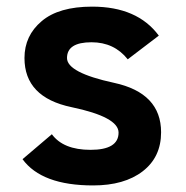

<svg xmlns="http://www.w3.org/2000/svg" viewBox="-20 -547 565 582"><path d="M262.2 15.1Q106.4 15.1 48.3 -64.5L137.2 -140.1Q171.9 -92.8 254.4 -92.8Q339.4 -92.8 339.4 -145Q339.4 -192.4 196.8 -222.2Q54.2 -252 54.2 -371.1Q54.2 -439 106.4 -482.9Q158.2 -526.9 259.3 -526.9Q396.5 -526.9 461.4 -439L367.2 -367.2Q326.2 -418.9 257.3 -418.9Q183.1 -418.9 183.1 -371.1Q183.1 -326.7 325.7 -295.9Q468.3 -265.1 468.3 -146Q468.3 -70.8 412.6 -27.8Q356.9 15.1 262.2 15.1Z"/></svg>

Font: Cadman
Style: Bold
Weight: 700
Designer: Paul James MIller
Foundry: High-Logic / Made with FontCreator
Version: Version 2.114;March 28, 2021;FontCreator 13.0.0.2683 64-bit